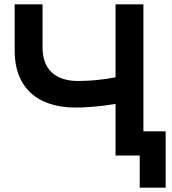

<svg xmlns="http://www.w3.org/2000/svg" viewBox="-20 -720 797 889"><path d="M515 0H627V149H747V-112H644V-700H515V-362C459 -351 397 -345 342 -345C236 -345 177 -399 177 -500V-700H48V-483C48 -320 148 -222 330 -222C380 -222 447 -227 515 -239Z"/></svg>

Font: Chess Sans SemiBold
Style: Regular
Weight: 600
Designer: Wolf Bōese
Foundry: Wolf Bōese
Version: Version 7.223;Glyphs 3.3 (3306)